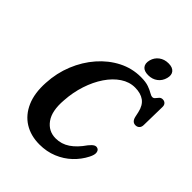

<svg xmlns="http://www.w3.org/2000/svg" viewBox="-250 -1020 1163 1163"><g transform="rotate(45 332.0 -438.5)"><path d="M562 -220Q573.5 -215 576.2 -197.8Q579 -180.5 564 -151.5Q540.5 -105 501.5 -68Q462.5 -31 410.5 -9.5Q358.5 12 297 12Q222.5 12 167.2 -22.2Q112 -56.5 83.5 -121.8Q55 -187 60.5 -279.5Q65 -367.5 96.8 -445.5Q128.5 -523.5 181 -583.5Q233.5 -643.5 300.5 -677.8Q367.5 -712 443 -712Q485.5 -712 511.2 -702.5Q537 -693 552 -683.8Q567 -674.5 578 -674.5Q588 -674.5 595 -683.5Q602 -692.5 610.2 -701.2Q618.5 -710 632 -710Q646 -710 655 -701Q664 -692 663.5 -675.5L660.5 -517.5Q660 -500 650.2 -490.8Q640.5 -481.5 626 -481.5Q598 -481.5 589.5 -516.5L582 -551Q571.5 -598.5 541.5 -620.2Q511.5 -642 462.5 -642Q414.5 -642 371.2 -613.2Q328 -584.5 294 -534.2Q260 -484 238.8 -419.2Q217.5 -354.5 213 -282.5Q205 -185 241.8 -134.2Q278.5 -83.5 340.5 -83.5Q389.5 -83.5 430.2 -111Q471 -138.5 507.5 -191.5Q524 -212 536.5 -219Q549 -226 562 -220ZM466 -750.5Q430.5 -750.5 415.5 -769.2Q400.5 -788 409 -820.5Q417.5 -851.5 442.5 -870.2Q467.5 -889 503 -889Q538 -889 553 -870.2Q568 -851.5 559.5 -820.5Q551 -788.5 526 -769.5Q501 -750.5 466 -750.5Z"/></g></svg>

Font: Fraunces 144pt SuperSoft SemiBold
Style: Italic
Weight: 600
Italic angle: -16°
Version: Version 1.000;[b76b70a41]